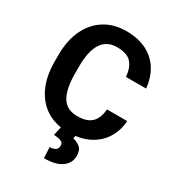

<svg xmlns="http://www.w3.org/2000/svg" viewBox="-220 -848 1095 1202"><g transform="rotate(30 327.0 -247.5)"><path d="M475.6 -235.8H621.6Q617.2 -164.1 582 -108.6Q546.9 -53.2 484.6 -21.7Q422.4 9.8 335.4 9.8Q244.1 9.8 178.5 -31.7Q112.8 -73.2 77.4 -149.7Q42 -226.1 42 -330.6V-379.9Q42 -484.4 78.4 -561Q114.7 -637.7 180.9 -679.4Q247.1 -721.2 336.4 -721.2Q425.3 -721.2 486.6 -689Q547.9 -656.7 581.8 -600.3Q615.7 -543.9 622.6 -471.2H476.6Q471.7 -535.6 440.4 -570.3Q409.2 -605 336.4 -605Q189.9 -605 189.9 -380.9V-330.6Q189.9 -220.2 223.6 -163.1Q257.3 -106 335.4 -106Q403.8 -106 437.3 -138.4Q470.7 -170.9 475.6 -235.8ZM283.2 -2H389.2L383.8 26.9Q411.1 31.7 434.3 50.3Q457.5 68.8 457.5 111.3Q457.5 163.1 414.1 194.6Q370.6 226.1 286.1 226.1L282.7 147.9Q306.6 147.9 322.5 138.4Q338.4 128.9 338.4 106.4Q338.4 86.4 321.8 78.4Q305.2 70.3 268.1 67.9Z"/></g></svg>

Font: Vazirmatn UI
Style: Bold
Weight: 700
Designer: Saber Rastikerdar
Foundry: Saber Rastikerdar
Version: Version 33.003